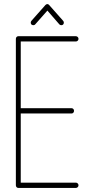

<svg xmlns="http://www.w3.org/2000/svg" viewBox="-20 -926 465 944"><path d="M203 -901 134 -823C130 -818 130 -810 135 -805C141 -801 149 -801 153 -806L213 -874L272 -806C277 -801 285 -801 290 -805C295 -810 295 -818 291 -823L222 -901C220 -904 216 -906 213 -906C209 -906 206 -904 203 -901ZM82 -368H332C339 -368 344 -374 344 -381C344 -388 339 -394 332 -394H82V-722H353C360 -722 366 -728 366 -735C366 -742 360 -748 353 -748H70C63 -748 58 -742 58 -735V-15C58 -8 63 -2 70 -2H353C360 -2 366 -8 366 -15C366 -22 360 -28 353 -28H82Z"/></svg>

Font: LS
Style: LightAlt
Weight: 250
Designer: BSozoo
Foundry: BSozoo
Version: Version 001.000